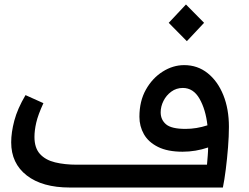

<svg xmlns="http://www.w3.org/2000/svg" viewBox="-20 -838 1113 858"><path d="M292 0Q169 0 99.5 -54Q30 -108 30 -202Q30 -246 44 -299Q58 -352 94 -413L174 -377Q150 -325 142 -290Q134 -255 134 -226Q134 -177 158.5 -150Q183 -123 226 -112.5Q269 -102 324 -102H905Q907 -126 908.5 -144.5Q910 -163 910 -179Q854 -160 796 -160Q729 -160 686 -181.5Q643 -203 623 -238.5Q603 -274 603 -316Q603 -386 632 -437.5Q661 -489 707 -518Q753 -547 803 -547Q863 -547 908 -511Q953 -475 978 -413Q1003 -351 1003 -271Q1003 -230 999 -179.5Q995 -129 989 -81.5Q983 -34 976 0ZM698 -336Q698 -303 722 -282.5Q746 -262 809 -262Q858 -262 907 -278Q899 -349 871.5 -397Q844 -445 797 -445Q768 -445 745.5 -428.5Q723 -412 710.5 -387Q698 -362 698 -336ZM815 -654 734 -736 811 -818 892 -736Z"/></svg>

Font: Readex Pro
Style: Regular
Weight: 400
Designer: Bonnie Shaver-Troup, Thomas Jockin
Foundry: Lexend
Version: Version 1.204; ttfautohint (v1.8.4.7-5d5b)